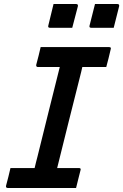

<svg xmlns="http://www.w3.org/2000/svg" viewBox="-20 -934 612 954"><path d="M358 0H19Q8 0 10 -11Q22 -55 32 -99H152Q155 -113 159 -128Q163 -143 166 -155Q193 -265 221 -377Q249 -489 277 -601H168Q163 -601 161 -604.5Q159 -608 160 -612Q172 -656 182 -700H522Q534 -700 530 -689Q520 -645 508 -601H389Q387 -589 383.5 -577Q380 -565 378 -555Q349 -441 320.5 -326.5Q292 -212 264 -99H372Q384 -99 380 -88Q375 -66 369 -44.5Q363 -23 358 0ZM246 -914H358Q369 -914 367 -903L339 -796H228Q217 -796 220 -807ZM452 -914H563Q574 -914 572 -903L545 -796H433Q422 -796 425 -807Z"/></svg>

Font: Recursive Sn Lnr St Med
Style: Italic
Weight: 500
Italic angle: -15°
Version: Version 1.079;hotconv 1.0.112;makeotfexe 2.5.65598; ttfautoh